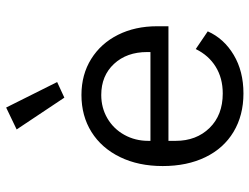

<svg xmlns="http://www.w3.org/2000/svg" viewBox="-116 -704 831 640"><g transform="rotate(-90 300.0 -383.5)"><path d="M67 -257Q67 -338 97 -399.5Q127 -461 180.5 -494.5Q234 -528 304 -528Q372 -528 424 -495.5Q476 -463 504.5 -406Q533 -349 533 -276V-238H151V-214Q151 -145 194 -101Q237 -57 309 -57Q360 -57 398 -80.5Q436 -104 457 -147L516 -107Q492 -53 437.5 -20.5Q383 12 309 12Q236 12 181 -21Q126 -54 96.5 -115Q67 -176 67 -257ZM151 -305V-298H447V-309Q447 -377 407.5 -419.5Q368 -462 304 -462Q261 -462 226 -441.5Q191 -421 171 -385Q151 -349 151 -305ZM189 -744 262 -779 347 -609 295 -585Z"/></g></svg>

Font: iA Writer Duo V
Style: Regular
Weight: 400
Designer: Mike Abbink, Paul van der Laan, Pieter van Rosmalen, Oliver Reichenstein
Foundry: Information Architects Inc.
Version: Version 2.000